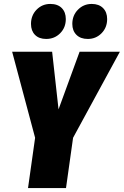

<svg xmlns="http://www.w3.org/2000/svg" viewBox="-20 -960 632 980"><path d="M215.8 -761.2Q179.2 -761.2 158.7 -782Q138.2 -802.7 138.2 -837.9Q138.2 -881.3 166.7 -910.6Q195.3 -939.9 236.8 -939.9Q274.4 -939.9 295.2 -918.9Q315.9 -897.9 315.9 -862.8Q315.9 -819.3 287.1 -790.3Q258.3 -761.2 215.8 -761.2ZM428.2 -761.2Q391.1 -761.2 370.1 -782.2Q349.1 -803.2 349.1 -837.9Q349.1 -881.3 377.9 -910.6Q406.7 -939.9 448.2 -939.9Q484.9 -939.9 505.9 -918.9Q526.9 -897.9 526.9 -862.8Q526.9 -819.3 498.3 -790.3Q469.7 -761.2 428.2 -761.2ZM591.8 -695.8 353 -256.8 316.9 0H123L159.2 -256.8L42 -695.8H246.1L278.8 -401.9L386.2 -695.8Z"/></svg>

Font: Fira Sans Compressed Heavy
Style: Italic
Weight: 900
Width: 3
Italic angle: -8°
Designer: Carrois Corporate & Edenspiekermann AG
Foundry: Carrois Corporate GbR & Edenspiekermann AG
Version: Version 4.203;PS 004.203;hotconv 1.0.88;makeotf.lib2.5.64775